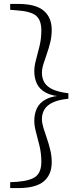

<svg xmlns="http://www.w3.org/2000/svg" viewBox="-20 -789 412 980"><path d="M329 -313V-285Q279 -280 249.5 -266Q220 -252 207 -230.5Q194 -209 194 -181Q194 -162 201.5 -137Q209 -112 219 -83.5Q229 -55 236.5 -24Q244 7 244 39Q244 103 203 137Q162 171 73 171H32V141L68 139Q139 133 165 110Q191 87 191 37Q191 -5 182 -43Q173 -81 164 -113.5Q155 -146 155 -173Q155 -208 168.5 -236.5Q182 -265 215 -282.5Q248 -300 305 -302V-296Q248 -298 215 -315.5Q182 -333 168.5 -361.5Q155 -390 155 -425Q155 -452 164 -484.5Q173 -517 182 -554.5Q191 -592 191 -634Q191 -685 165 -708Q139 -731 68 -736L32 -739V-769H73Q162 -769 203 -734.5Q244 -700 244 -636Q244 -604 236.5 -573Q229 -542 219 -514Q209 -486 201.5 -461.5Q194 -437 194 -417Q194 -389 207 -367.5Q220 -346 249.5 -332.5Q279 -319 329 -313Z"/></svg>

Font: Noto Serif JP ExtraLight
Style: Regular
Weight: 200
Designer: Ryoko NISHIZUKA  (kana & ideographs); Frank Grießhammer (Latin, Greek & Cyrillic); Wenlong ZHANG  (bopomofo); Sandoll Co
Foundry: Adobe
Version: Version 2.002-H1;hotconv 1.1.0;makeotfexe 2.6.0